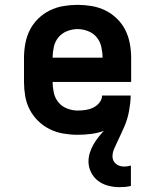

<svg xmlns="http://www.w3.org/2000/svg" viewBox="-20 -548 640 792"><path d="M472 224Q449 224 426 218Q403 212 384.5 198Q366 184 355.5 162.5Q345 141 345 118Q345 100 350.5 82.5Q356 65 365 49Q374 33 385 19Q396 5 408 -8Q383 1 355.5 4.5Q328 8 300 8Q271 8 241.5 3Q212 -2 185.5 -15Q159 -28 137.5 -49Q116 -70 102.5 -96Q89 -122 84 -151.5Q79 -181 79 -210V-310Q79 -339 84.5 -368.5Q90 -398 103 -424Q116 -450 137.5 -471Q159 -492 185.5 -505Q212 -518 241.5 -523Q271 -528 300 -528Q329 -528 358.5 -523Q388 -518 414.5 -505Q441 -492 462.5 -471Q484 -450 497 -424Q510 -398 515.5 -368.5Q521 -339 521 -310V-210H197Q197 -188 202 -165.5Q207 -143 221 -126Q235 -109 256.5 -100.5Q278 -92 300 -92Q317 -92 333.5 -94.5Q350 -97 364.5 -104Q379 -111 390 -124.5Q401 -138 401 -154H519Q519 -138 517 -121.5Q515 -105 512 -88.5Q509 -72 504 -56Q499 -40 492.5 -25Q486 -10 479 5Q472 20 465 35Q458 50 451 65.5Q444 81 444 98Q444 107 448 115Q452 123 459 128.5Q466 134 474.5 136.5Q483 139 492 139Q499 139 506 138Q513 137 520 135V219Q508 222 496 223Q484 224 472 224ZM197 -310H403Q403 -332 398 -354.5Q393 -377 379 -394Q365 -411 343.5 -419.5Q322 -428 300 -428Q278 -428 256.5 -419.5Q235 -411 221 -394Q207 -377 202 -354.5Q197 -332 197 -310Z"/></svg>

Font: Iosevka HT Extended
Style: Bold
Weight: 700
Width: 7
Monospace: yes
Designer: Belleve Invis
Foundry: Belleve Invis
Version: Version 32.3.0; ttfautohint (v1.8.4)